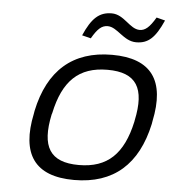

<svg xmlns="http://www.w3.org/2000/svg" viewBox="-50 -722 691 777"><g transform="rotate(5 295.0 -333.5)"><path d="M96 -256 94 -244C59 -78 119 9 279 9C440 9 537 -78 573 -244L575 -256C610 -422 550 -509 389 -509C229 -509 131 -422 96 -256ZM166 -247 168 -253C196 -385 259 -447 376 -447C494 -447 531 -385 503 -253L502 -247C473 -115 410 -53 293 -53C175 -53 138 -115 166 -247ZM261 -577 297 -568C320 -608 337 -623 361 -623C401 -623 429 -568 481 -568C530 -568 558 -594 590 -666L555 -675C531 -634 513 -619 491 -619C450 -619 424 -676 373 -676C322 -676 292 -648 261 -577Z"/></g></svg>

Font: LT Wave Text Light Italic
Style: Regular
Weight: 300
Designer: Daniel Lyons
Version: Version 2.5 (Glyphs App)